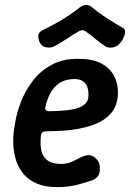

<svg xmlns="http://www.w3.org/2000/svg" viewBox="-20 -754 533 787"><path d="M215 13Q165 13 131 -1.5Q97 -16 76 -41.5Q55 -67 45.5 -98Q36 -129 34.5 -162Q33 -195 38 -225L42 -250Q48 -290 65.5 -335.5Q83 -381 113.5 -421.5Q144 -462 190 -487.5Q236 -513 299 -513Q357 -513 391 -496Q425 -479 441.5 -453Q458 -427 461.5 -400Q465 -373 462 -352Q456 -313 433.5 -288Q411 -263 378.5 -249Q346 -235 308.5 -227.5Q271 -220 234.5 -218Q198 -216 168 -216Q158 -215 153.5 -211Q149 -207 148 -201Q144 -165 149 -138.5Q154 -112 174 -97Q194 -82 231 -82Q260 -82 286.5 -96.5Q313 -111 330 -116Q345 -121 358 -115Q371 -109 380 -96.5Q389 -84 389 -70Q391 -44 381.5 -32.5Q372 -21 363 -17Q344 -10 304 1.5Q264 13 215 13ZM180 -298Q268 -299 303 -312.5Q338 -326 342 -354Q344 -375 339.5 -392Q335 -409 322 -419.5Q309 -430 286 -430Q249 -430 224.5 -414Q200 -398 186 -371.5Q172 -345 165 -310Q165 -305 169 -301.5Q173 -298 180 -298ZM483 -640Q497 -632 491.5 -613.5Q486 -595 475 -580L473 -579Q466 -568 453.5 -563Q441 -558 429 -559Q417 -560 409 -566Q387 -581 370 -595.5Q353 -610 333 -624Q318 -636 300 -624Q276 -610 254.5 -595.5Q233 -581 206 -566Q191 -557 172.5 -559.5Q154 -562 146 -575L145 -576Q137 -591 137 -606Q137 -621 154 -630Q177 -641 205.5 -656.5Q234 -672 261 -690Q288 -708 306 -723Q321 -734 334 -734Q347 -734 357 -724Q386 -700 419.5 -678.5Q453 -657 483 -640Z"/></svg>

Font: Winky Sans Medium
Style: Italic
Weight: 500
Italic angle: -8.97852°
Designer: Simon Atzbach
Foundry: typofactur
Version: Version 1.205